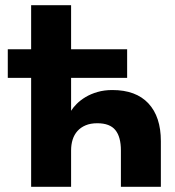

<svg xmlns="http://www.w3.org/2000/svg" viewBox="-20 -720 675 740"><path d="M100 0V-420H10V-530H100V-700H254V-530H470V-420H254V-293Q262 -306 276 -320Q290 -334 310 -346Q330 -358 356 -365.5Q382 -373 413 -373Q504 -373 552 -321.5Q600 -270 600 -176V0H446V-140Q446 -192.5 424.6 -218.7Q403.3 -245 354.9 -245Q329 -245 310 -237Q291 -229 278.5 -215Q266 -201 260 -182Q254 -163 254 -139.9V0Z"/></svg>

Font: Golos Text VF
Style: Regular
Weight: 400
Designer: A.Korolkova, Vitaly Kuzmin
Foundry: ParaType Ltd
Version: Version 2.003